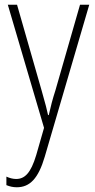

<svg xmlns="http://www.w3.org/2000/svg" viewBox="-20 -549 402 811"><path d="M13 -529 166 -9 133 106C110 183 84 207 48 207C34 207 20 203 7 197V233C22 239 35 242 51 242C106 242 142 205 169 113L357 -529H318L214 -167C202 -130 194 -99 186 -63H183C178 -86 173 -107 156 -166L52 -529Z"/></svg>

Font: Noto Sans Malayalam Condensed ExtraLight
Style: Regular
Weight: 200
Width: 3
Designer: Jelle Bosma - Monotype Design Team
Foundry: Monotype Imaging Inc.
Version: Version 2.104